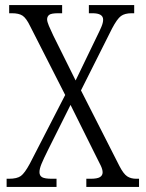

<svg xmlns="http://www.w3.org/2000/svg" viewBox="-20 -734 573 754"><path d="M6 0V-32H15Q47 -32 62 -43Q77 -54 97 -91L236 -361L98 -632Q83 -663 68.5 -672.5Q54 -682 27 -682H16V-714H224V-682H209Q181 -682 173 -675.5Q165 -669 165 -658Q165 -649 172 -632.5Q179 -616 189 -595L277 -418L362 -594Q372 -614 378.5 -629.5Q385 -645 385 -657Q385 -682 343 -682H329V-714H507V-682H497Q470 -682 455 -671Q440 -660 420 -622L298 -379L449 -82Q465 -51 479.5 -41.5Q494 -32 515 -32H526V0H319V-32H336Q362 -32 372.5 -38.5Q383 -45 383 -57Q383 -68 376 -83Q369 -98 351 -133L257 -322L168 -144Q151 -110 143 -90.5Q135 -71 135 -58Q135 -44 145.5 -38Q156 -32 184 -32H202V0Z"/></svg>

Font: Noto Serif Bengali Condensed Light
Style: Regular
Weight: 300
Width: 3
Designer: Juan Bruce, Universal Thirst, Indian Type Foundry and the Monotype Design Team.
Foundry: Monotype Imaging Inc.
Version: Version 2.003; ttfautohint (v1.8.4.7-5d5b)